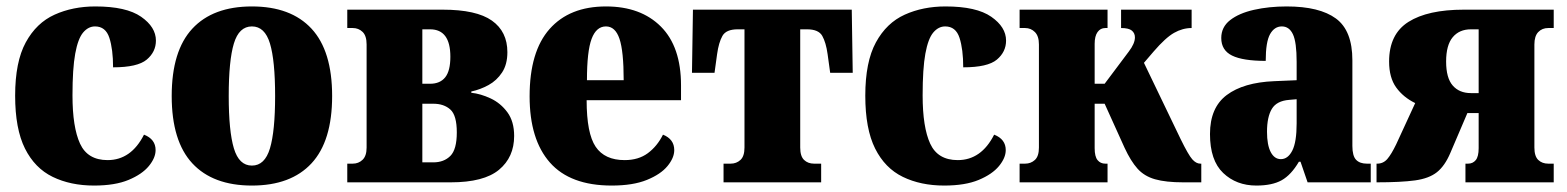

<svg xmlns="http://www.w3.org/2000/svg" viewBox="-20 -566 4863 596"><path d="M272 10Q199 10 143.5 -17Q88 -44 57.5 -105Q27 -166 27 -269Q27 -374 60 -434.5Q93 -495 149.5 -520.5Q206 -546 276 -546Q372 -546 418 -514Q464 -482 464 -440Q464 -405 435.5 -381Q407 -357 331 -357Q331 -413 319.5 -448.5Q308 -484 275 -484Q254 -484 238 -465Q222 -446 213.5 -399.5Q205 -353 205 -270Q205 -171 228.5 -120Q252 -69 314 -69Q387 -69 427 -148Q463 -134 463 -100Q463 -76 442 -50.5Q421 -25 379 -7.5Q337 10 272 10Z M762 10Q641 10 577 -59Q513 -128 513 -268Q513 -408 577 -477Q641 -546 762 -546Q883 -546 947 -477Q1011 -408 1011 -268Q1011 -128 947 -59Q883 10 762 10ZM762 -52Q802 -52 818 -105.5Q834 -159 834 -268Q834 -378 818 -431Q802 -484 762 -484Q722 -484 706 -431Q690 -378 690 -268Q690 -159 706 -105.5Q722 -52 762 -52Z M1058 0V-58H1075Q1093 -58 1105.5 -70Q1118 -82 1118 -108V-428Q1118 -455 1105.5 -467Q1093 -479 1075 -479H1058V-536H1354Q1459 -536 1507 -502Q1555 -468 1555 -404Q1555 -366 1538.5 -341Q1522 -316 1496.5 -302Q1471 -288 1443 -282V-278Q1472 -275 1503 -260.5Q1534 -246 1555 -217.5Q1576 -189 1576 -144Q1576 -78 1529 -39Q1482 0 1379 0ZM1291 -306H1315Q1346 -306 1362 -326Q1378 -346 1378 -390Q1378 -475 1315 -475H1291ZM1291 -62H1325Q1358 -62 1378 -82Q1398 -102 1398 -155Q1398 -208 1378 -226Q1358 -244 1325 -244H1291Z M1879 10Q1750 10 1687 -61.5Q1624 -133 1624 -267Q1624 -406 1686 -476Q1748 -546 1861 -546Q1969 -546 2031.5 -483.5Q2094 -421 2094 -301V-255H1801Q1801 -152 1829 -110.5Q1857 -69 1919 -69Q1962 -69 1991 -90.5Q2020 -112 2038 -148Q2073 -134 2073 -100Q2073 -76 2052 -50.5Q2031 -25 1988 -7.5Q1945 10 1879 10ZM1916 -317Q1916 -407 1903 -445.5Q1890 -484 1861 -484Q1831 -484 1816.5 -445.5Q1802 -407 1802 -317Z M2226 0V-58H2248Q2266 -58 2278.5 -69.5Q2291 -81 2291 -108V-475H2270Q2234 -475 2222.5 -454.5Q2211 -434 2206 -398L2198 -340H2128L2131 -536H2624L2627 -340H2557L2549 -398Q2544 -434 2532.5 -454.5Q2521 -475 2485 -475H2464V-108Q2464 -81 2476 -69.5Q2488 -58 2507 -58H2529V0Z M2911 10Q2838 10 2782.5 -17Q2727 -44 2696.5 -105Q2666 -166 2666 -269Q2666 -374 2699 -434.5Q2732 -495 2788.5 -520.5Q2845 -546 2915 -546Q3011 -546 3057 -514Q3103 -482 3103 -440Q3103 -405 3074.5 -381Q3046 -357 2970 -357Q2970 -413 2958.5 -448.5Q2947 -484 2914 -484Q2893 -484 2877 -465Q2861 -446 2852.5 -399.5Q2844 -353 2844 -270Q2844 -171 2867.5 -120Q2891 -69 2953 -69Q3026 -69 3066 -148Q3102 -134 3102 -100Q3102 -76 3081 -50.5Q3060 -25 3018 -7.5Q2976 10 2911 10Z M3145 0V-58H3162Q3180 -58 3192.5 -69.5Q3205 -81 3205 -108V-428Q3205 -454 3192.5 -466.5Q3180 -479 3162 -479H3145V-536H3418V-479H3411Q3396 -479 3387 -466.5Q3378 -454 3378 -430V-306H3409L3484 -406Q3503 -431 3503 -450Q3503 -463 3493.5 -471Q3484 -479 3460 -479V-536H3679V-479Q3651 -479 3624.5 -464Q3598 -449 3561 -406L3531 -371L3645 -134Q3669 -85 3681 -71.5Q3693 -58 3706 -58H3709V0H3653Q3599 0 3565.5 -9.5Q3532 -19 3511 -42.5Q3490 -66 3471 -107L3409 -244H3378V-106Q3378 -80 3387 -69Q3396 -58 3411 -58H3418V0Z M3880 10Q3818 10 3777 -29Q3736 -68 3736 -150Q3736 -232 3788 -271Q3840 -310 3935 -314L4005 -317V-374Q4005 -435 3993.5 -459.5Q3982 -484 3959 -484Q3936 -484 3922.5 -460Q3909 -436 3909 -377Q3838 -377 3804.5 -393.5Q3771 -410 3771 -448Q3771 -482 3798.5 -503.5Q3826 -525 3872.5 -535.5Q3919 -546 3974 -546Q4076 -546 4127 -508.5Q4178 -471 4178 -379V-113Q4178 -82 4189.5 -70Q4201 -58 4223 -58H4235V0H4039L4017 -64H4012Q3988 -23 3958.5 -6.5Q3929 10 3880 10ZM3956 -72Q3978 -72 3991.5 -98.5Q4005 -125 4005 -183V-258L3982 -256Q3943 -253 3928 -228Q3913 -203 3913 -157Q3913 -116 3924.5 -94Q3936 -72 3956 -72Z M4253 0V-58H4255Q4274 -58 4286.5 -72.5Q4299 -87 4314 -118L4373 -246Q4336 -264 4314 -294.5Q4292 -325 4292 -375Q4292 -460 4352 -498Q4412 -536 4524 -536H4803V-479H4786Q4767 -479 4755 -466.5Q4743 -454 4743 -428V-108Q4743 -81 4755 -69.5Q4767 -58 4786 -58H4803V0H4529V-58H4537Q4552 -58 4561 -69Q4570 -80 4570 -106V-215H4535L4482 -91Q4465 -51 4440.5 -31.5Q4416 -12 4372.5 -6Q4329 0 4253 0ZM4546 -277H4570V-475H4546Q4510 -475 4489.5 -450.5Q4469 -426 4469 -375Q4469 -324 4489.5 -300.5Q4510 -277 4546 -277Z"/></svg>

Font: Noto Serif Condensed Black
Style: Regular
Weight: 900
Width: 3
Designer: Monotype Design Team
Foundry: Monotype Imaging Inc.
Version: Version 2.015; ttfautohint (v1.8.4.7-5d5b)